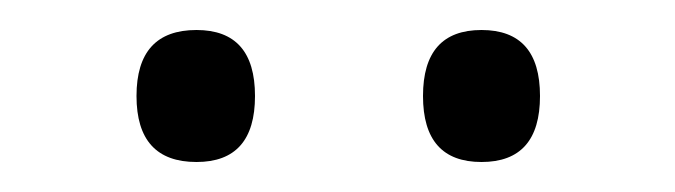

<svg xmlns="http://www.w3.org/2000/svg" viewBox="-20 -754 450 128"><path d="M301 -646Q262 -646 262 -690Q262 -734 301 -734Q340 -734 340 -690Q340 -646 301 -646ZM111 -646Q71 -646 71 -690Q71 -734 111 -734Q150 -734 150 -690Q150 -646 111 -646Z"/></svg>

Font: Georama
Style: Regular
Weight: 400
Designer: Jean-Baptiste Levee
Foundry: Production Type
Version: Version 1.000